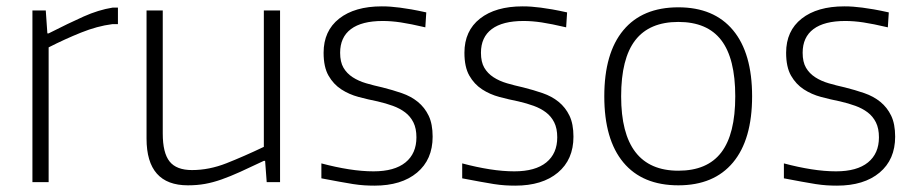

<svg xmlns="http://www.w3.org/2000/svg" viewBox="-20 -573 2881 604"><path d="M82 -540H124L129 -468H133Q196 -500 243 -521Q290 -542 334 -549H351V-497H333Q286 -491 235 -470.5Q184 -450 133 -424V0H82Z M571 10Q441 10 441 -137V-540H492V-153Q492 -92 513.5 -65Q535 -38 584 -38Q638 -38 692.5 -59.5Q747 -81 810 -111V-540H861V0H819L814 -67H810Q768 -47 736 -32.5Q704 -18 677 -8.5Q650 1 625 5.5Q600 10 571 10Z M1158 11Q1142 11 1126 10Q1110 9 1090.5 6Q1071 3 1047 -1.5Q1023 -6 991 -12V-59Q1036 -47 1077.5 -40.5Q1119 -34 1155 -34Q1221 -34 1255.5 -62Q1290 -90 1290 -141Q1290 -169 1280.5 -188Q1271 -207 1254.5 -219.5Q1238 -232 1216 -240Q1194 -248 1168 -254Q1138 -260 1108 -268Q1078 -276 1053.5 -292Q1029 -308 1013.5 -335Q998 -362 998 -407Q998 -476 1047 -514.5Q1096 -553 1181 -553Q1196 -553 1209 -552Q1222 -551 1238 -549Q1254 -547 1274 -543.5Q1294 -540 1321 -534L1318 -487Q1271 -498 1241 -502.5Q1211 -507 1184 -507Q1118 -507 1084 -481.5Q1050 -456 1050 -407Q1050 -378 1060.5 -360Q1071 -342 1089.5 -330Q1108 -318 1132 -311Q1156 -304 1183 -298Q1215 -290 1244 -280Q1273 -270 1294.5 -252.5Q1316 -235 1328.5 -209Q1341 -183 1341 -143Q1341 -71 1292 -30Q1243 11 1158 11Z M1601 11Q1585 11 1569 10Q1553 9 1533.5 6Q1514 3 1490 -1.5Q1466 -6 1434 -12V-59Q1479 -47 1520.5 -40.5Q1562 -34 1598 -34Q1664 -34 1698.5 -62Q1733 -90 1733 -141Q1733 -169 1723.5 -188Q1714 -207 1697.5 -219.5Q1681 -232 1659 -240Q1637 -248 1611 -254Q1581 -260 1551 -268Q1521 -276 1496.5 -292Q1472 -308 1456.5 -335Q1441 -362 1441 -407Q1441 -476 1490 -514.5Q1539 -553 1624 -553Q1639 -553 1652 -552Q1665 -551 1681 -549Q1697 -547 1717 -543.5Q1737 -540 1764 -534L1761 -487Q1714 -498 1684 -502.5Q1654 -507 1627 -507Q1561 -507 1527 -481.5Q1493 -456 1493 -407Q1493 -378 1503.5 -360Q1514 -342 1532.5 -330Q1551 -318 1575 -311Q1599 -304 1626 -298Q1658 -290 1687 -280Q1716 -270 1737.5 -252.5Q1759 -235 1771.5 -209Q1784 -183 1784 -143Q1784 -71 1735 -30Q1686 11 1601 11Z M2114 10Q2001 10 1941 -62Q1881 -134 1881 -270Q1881 -406 1941 -478Q2001 -550 2114 -550Q2226 -550 2286 -478Q2346 -406 2346 -270Q2346 -134 2286 -62Q2226 10 2114 10ZM2114 -36Q2205 -36 2249 -93.5Q2293 -151 2293 -270Q2293 -389 2249 -446.5Q2205 -504 2114 -504Q2023 -504 1978.5 -446.5Q1934 -389 1934 -270Q1934 -36 2114 -36Z M2613 11Q2597 11 2581 10Q2565 9 2545.5 6Q2526 3 2502 -1.5Q2478 -6 2446 -12V-59Q2491 -47 2532.5 -40.5Q2574 -34 2610 -34Q2676 -34 2710.5 -62Q2745 -90 2745 -141Q2745 -169 2735.5 -188Q2726 -207 2709.5 -219.5Q2693 -232 2671 -240Q2649 -248 2623 -254Q2593 -260 2563 -268Q2533 -276 2508.5 -292Q2484 -308 2468.5 -335Q2453 -362 2453 -407Q2453 -476 2502 -514.5Q2551 -553 2636 -553Q2651 -553 2664 -552Q2677 -551 2693 -549Q2709 -547 2729 -543.5Q2749 -540 2776 -534L2773 -487Q2726 -498 2696 -502.5Q2666 -507 2639 -507Q2573 -507 2539 -481.5Q2505 -456 2505 -407Q2505 -378 2515.5 -360Q2526 -342 2544.5 -330Q2563 -318 2587 -311Q2611 -304 2638 -298Q2670 -290 2699 -280Q2728 -270 2749.5 -252.5Q2771 -235 2783.5 -209Q2796 -183 2796 -143Q2796 -71 2747 -30Q2698 11 2613 11Z"/></svg>

Font: Encode Sans Normal
Style: ExtraLight
Weight: 200
Designer: Pablo Impallari, Andres Torresi
Foundry: Pablo Impallari, Andres Torresi
Version: Version 1.000; ttfautohint (v1.00) -l 8 -r 50 -G 200 -x 14 -